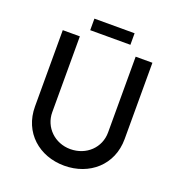

<svg xmlns="http://www.w3.org/2000/svg" viewBox="-150 -975 1035 1109"><g transform="rotate(20 367.5 -421.0)"><path d="M241 -850V-779H488V-850ZM197 -259V-725H92V-256C92 -96 213 8 367 8C521 8 643 -96 643 -256V-725H540V-259C540 -166 466 -94 367 -94C272 -94 197 -166 197 -259Z"/></g></svg>

Font: Reem Kufi
Style: Regular
Weight: 400
Designer: Khaled Hosny
Version: Version 0.007